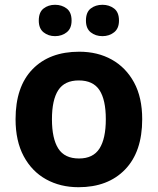

<svg xmlns="http://www.w3.org/2000/svg" viewBox="-20 -772 659 802"><path d="M574 -274Q574 -138 502.5 -64Q431 10 308 10Q232 10 172.5 -23Q113 -56 79 -119.5Q45 -183 45 -274Q45 -410 116 -483Q187 -556 311 -556Q388 -556 447 -523Q506 -490 540 -427.5Q574 -365 574 -274ZM197 -274Q197 -193 223.5 -151.5Q250 -110 310 -110Q369 -110 395.5 -151.5Q422 -193 422 -274Q422 -355 395.5 -395.5Q369 -436 309 -436Q250 -436 223.5 -395.5Q197 -355 197 -274ZM142 -686Q142 -721 162 -736.5Q182 -752 210 -752Q238 -752 258.5 -736.5Q279 -721 279 -686Q279 -653 258.5 -637Q238 -621 210 -621Q182 -621 162 -637Q142 -653 142 -686ZM339 -686Q339 -721 359 -736.5Q379 -752 408 -752Q436 -752 456.5 -736.5Q477 -721 477 -686Q477 -653 456.5 -637Q436 -621 408 -621Q379 -621 359 -637Q339 -653 339 -686Z"/></svg>

Font: Noto Sans Myanmar
Style: Bold
Weight: 700
Designer: Monotype Design Team
Foundry: Monotype Imaging Inc.
Version: Version 2.107; ttfautohint (v1.8.4.7-5d5b)